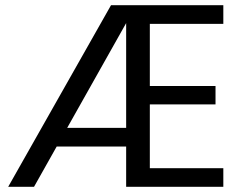

<svg xmlns="http://www.w3.org/2000/svg" viewBox="-20 -718 940 738"><path d="M148.3 -154.7 187.6 -226.4H506.6V-154.7ZM838.4 -626.3H555.9V-387.4H808.4V-316.6H555.9V-71.6H838.4V0H464.9V-629.2L110.8 0H11.5L406.7 -698H838.4Z"/></svg>

Font: Poppins Variable
Style: Regular
Weight: 100
Designer: Jonny Pinhorn
Foundry: Indian Type Foundry
Version: Version 6.000